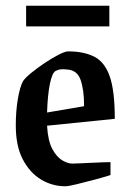

<svg xmlns="http://www.w3.org/2000/svg" viewBox="-20 -639 452 669"><path d="M365 -29Q343 -22 309.5 -13Q276 -4 247 3Q218 10 208 10Q162 10 123 -13.5Q84 -37 59.5 -83.5Q35 -130 35 -202Q35 -251 42 -293Q49 -335 60 -356Q68 -368 89.5 -385.5Q111 -403 136.5 -420Q162 -437 184.5 -448.5Q207 -460 217 -460Q272 -460 308.5 -441.5Q345 -423 362.5 -372.5Q380 -322 380 -225L144 -201Q147 -148 162.5 -119.5Q178 -91 197.5 -80Q217 -69 231 -69Q236 -69 261 -70Q286 -71 316 -72.5Q346 -74 365 -74ZM174 -392Q162 -386 154 -347.5Q146 -309 144 -247L273 -269Q273 -327 260.5 -361.5Q248 -396 211 -397Q203 -398 193.5 -397.5Q184 -397 174 -392ZM71 -547V-619H361V-547Z"/></svg>

Font: Grenze Gotisch Medium
Style: Regular
Weight: 500
Designer: Renata Polastri
Foundry: Omnibus-Type
Version: Version 1.001